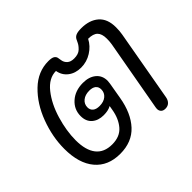

<svg xmlns="http://www.w3.org/2000/svg" viewBox="-134 -776 979 979"><g transform="rotate(-45 355.0 -287.0)"><path d="M50 -210Q50 -296 82.5 -383Q115 -470 174 -527Q233 -584 309 -584Q331 -584 341.5 -578.5Q352 -573 355 -562Q356 -558 358.5 -541Q361 -524 374 -512Q387 -500 412 -500Q443 -500 459 -515.5Q475 -531 481 -544.5Q487 -558 489 -561Q495 -573 508 -578.5Q521 -584 546 -584Q605 -584 640 -553.5Q675 -523 675 -462Q675 -435 671 -413L603 -30Q600 -12 589 -1Q578 10 560 10Q544 10 536 1.5Q528 -7 528 -20Q528 -27 529 -30L598 -415Q601 -432 601 -454Q601 -489 585 -505Q569 -521 533 -521Q515 -486 480 -464Q445 -442 404 -442Q363 -442 335 -463.5Q307 -485 301 -521Q249 -521 208 -469.5Q167 -418 144.5 -342.5Q122 -267 122 -200Q122 -128 151.5 -90.5Q181 -53 239 -53Q295 -53 325 -88Q355 -123 364 -178L368 -201Q347 -189 314 -189Q275 -189 251 -210Q227 -231 227 -269Q227 -317 263 -349Q299 -381 355 -381Q399 -381 425.5 -359Q452 -337 452 -299Q452 -292 450 -280L435 -193Q419 -98 369 -44Q319 10 234 10Q147 10 98.5 -47.5Q50 -105 50 -210ZM398 -291Q398 -310 385.5 -320Q373 -330 350 -330Q320 -330 301.5 -315Q283 -300 283 -276Q283 -258 295.5 -247.5Q308 -237 332 -237Q362 -237 380 -252Q398 -267 398 -291Z"/></g></svg>

Font: Kodchasan
Style: Italic
Weight: 400
Italic angle: -10°
Version: Version 1.000; ttfautohint (v1.6)